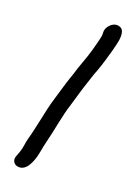

<svg xmlns="http://www.w3.org/2000/svg" viewBox="-164 -754 715 1007"><g transform="rotate(20 194.0 -250.0)"><path d="M252 -628V-620C253 -610 250 -598 248 -589L240 -557C237 -545 233 -533 230 -520C216 -468 193 -417 179 -366L170 -340C164 -322 155 -295 150 -276C138 -232 123 -191 113 -144L104 -102C98 -74 92 -48 86 -21C80 10 68 42 65 72C61 98 54 117 46 137C34 163 50 185 71 188C111 194 130 156 141 129C156 94 158 53 169 13C188 -60 199 -141 222 -211C235 -252 245 -293 259 -334C270 -365 279 -399 292 -430C307 -471 319 -514 331 -557L339 -589C347 -619 354 -668 329 -682C292 -703 250 -661 252 -628Z"/></g></svg>

Font: Dictator
Style: Ita
Weight: 500
Version: Version MIL.1277